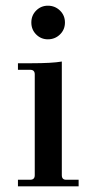

<svg xmlns="http://www.w3.org/2000/svg" viewBox="-20 -654 325 674"><path d="M148 -516Q124 -516 107 -533Q90 -550 90 -575Q90 -600 107 -617Q124 -634 148 -634Q173 -634 190.5 -617Q208 -600 208 -575Q208 -550 190.5 -533Q173 -516 148 -516ZM43 0V-23H86Q102 -23 102 -39V-393Q102 -409 86 -409H43V-432H90Q163 -432 197 -438V-39Q197 -23 212 -23H256V0Z"/></svg>

Font: Arapey
Style: Regular
Weight: 400
Designer: Eduardo Rodriguez Tunni
Foundry: Eduardo Rodriguez Tunni
Version: Version 4.000